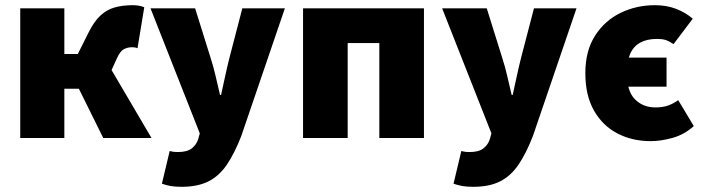

<svg xmlns="http://www.w3.org/2000/svg" viewBox="-20 -532 2716 740"><path d="M58 0V-500H228V-324H280L322 -408Q343 -450 367.5 -472.5Q392 -495 422.5 -503.5Q453 -512 492 -512Q517 -512 536 -504L510 -346Q506 -348 500.5 -349Q495 -350 490 -350Q472 -350 457.5 -342.5Q443 -335 430 -306L410 -262L564 0H378L284 -190H228V0Z M680 188Q655 188 638 185Q621 182 604 176L634 50Q646 53 652.5 53.5Q659 54 666 54Q701 54 719 40Q737 26 744 4L750 -18L560 -500H732L792 -308Q803 -274 811 -239Q819 -204 828 -166H832Q840 -202 847.5 -237Q855 -272 864 -308L914 -500H1078L910 -8Q884 59 854.5 102.5Q825 146 783.5 167Q742 188 680 188Z M1148 0V-500H1614V0H1442V-366H1320V0Z M1804 188Q1779 188 1762 185Q1745 182 1728 176L1758 50Q1770 53 1776.5 53.5Q1783 54 1790 54Q1825 54 1843 40Q1861 26 1868 4L1874 -18L1684 -500H1856L1916 -308Q1927 -274 1935 -239Q1943 -204 1952 -166H1956Q1964 -202 1971.5 -237Q1979 -272 1988 -308L2038 -500H2202L2034 -8Q2008 59 1978.5 102.5Q1949 146 1907.5 167Q1866 188 1804 188Z M2488 12Q2417 12 2360 -17.5Q2303 -47 2269.5 -105.5Q2236 -164 2236 -250Q2236 -336 2273.5 -394.5Q2311 -453 2372 -482.5Q2433 -512 2504 -512Q2549 -512 2585.5 -498Q2622 -484 2650 -460L2576 -362Q2558 -374 2545 -378Q2532 -382 2512 -382Q2474 -382 2448 -368Q2422 -354 2409 -325Q2396 -296 2396 -250Q2396 -181 2427 -149.5Q2458 -118 2506 -118Q2535 -118 2555.5 -125.5Q2576 -133 2594 -146L2654 -46Q2617 -13 2572 -0.5Q2527 12 2488 12ZM2336 -198V-310H2549V-198Z"/></svg>

Font: Source Sans 3 Black
Style: Regular
Weight: 900
Designer: Paul D. Hunt
Foundry: Adobe
Version: Version 3.046;hotconv 1.0.118;makeotfexe 2.5.65603